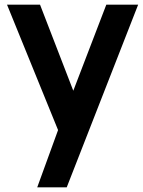

<svg xmlns="http://www.w3.org/2000/svg" viewBox="-20 -560 610 820"><path d="M293 -172.5 434 -540H570L265 240H139L228 -4.5L10 -540H151Z"/></svg>

Font: Hauora ExtraBold
Style: Regular
Weight: 800
Designer: Wayne Shih
Foundry: WCYS
Version: Version 1.001